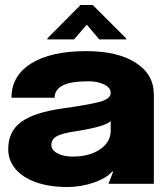

<svg xmlns="http://www.w3.org/2000/svg" viewBox="-20 -737 660 770"><path d="M13 -139Q13 -210 65 -248Q117 -286 230 -302Q324 -315 374 -327Q424 -339 424 -364Q424 -385 398 -398Q372 -411 335 -411Q263 -411 231 -394Q199 -377 199 -345H26Q26 -433 105 -482.5Q184 -532 326 -532Q451 -532 524 -485.5Q597 -439 597 -358V0H415L434 -49H430Q405 -21 354 -4Q303 13 250 13Q178 13 124.5 -6Q71 -25 42 -59.5Q13 -94 13 -139ZM272 -109Q338 -109 381 -138Q424 -167 424 -213V-251Q399 -229 292 -212Q229 -203 207.5 -190.5Q186 -178 186 -156Q186 -135 210.5 -122Q235 -109 272 -109ZM378 -579 329 -637H327L277 -579H170V-583L303 -717H352L486 -583V-579Z"/></svg>

Font: Non Bureau Extended
Style: Bold
Weight: 700
Width: 7
Designer: Jona Saucedo
Foundry: Non Foundry
Version: Version 1.000; ttfautohint (v1.8.4)